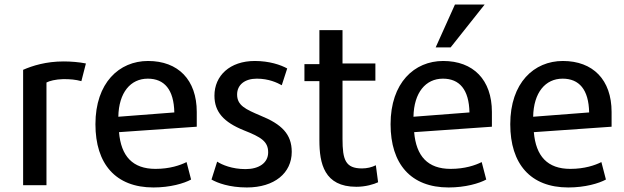

<svg xmlns="http://www.w3.org/2000/svg" viewBox="-20 -813 2754 847"><path d="M359 -533 339 -455C313 -462 291 -464 259 -464C224 -463 198 -456 185 -449V4H82V-505C123 -523 183 -542 261 -542C292 -542 330 -539 359 -533Z M848 -254 505 -230C514 -124 565 -68 666 -68C729 -68 775 -84 803 -98L823 -21C792 -4 731 14 657 14C490 14 401 -90 401 -265C401 -448 506 -544 633 -544C766 -544 848 -461 848 -319ZM749 -317C747 -418 705 -466 632 -466C556 -466 504 -405 502 -298Z M1267 -143C1267 -50 1191 14 1069 14C992 14 939 -6 913 -21L938 -100C959 -86 1004 -67 1063 -67C1122 -67 1163 -94 1163 -141C1163 -189 1132 -208 1056 -238C967 -274 926 -319 926 -391C926 -479 994 -544 1104 -544C1168 -544 1218 -527 1247 -511C1243 -499 1227 -449 1223 -437C1203 -448 1166 -466 1113 -466C1060 -466 1026 -439 1026 -396C1026 -348 1063 -331 1129 -303C1223 -265 1267 -221 1267 -143Z M1648 -9C1629 0 1593 11 1552 11C1410 11 1389 -92 1389 -194V-455H1323V-530H1389V-680H1491V-533H1636V-457H1491V-200C1491 -108 1504 -70 1577 -70C1599 -70 1620 -75 1638 -84Z M1968 -604H1902L1987 -793H2118ZM2150 -254 1807 -230C1816 -124 1867 -68 1968 -68C2031 -68 2077 -84 2105 -98L2125 -21C2094 -4 2033 14 1959 14C1792 14 1703 -90 1703 -265C1703 -448 1808 -544 1935 -544C2068 -544 2150 -461 2150 -319ZM2051 -317C2049 -418 2007 -466 1934 -466C1858 -466 1806 -405 1804 -298Z M2678 -254 2335 -230C2344 -124 2395 -68 2496 -68C2559 -68 2605 -84 2633 -98L2653 -21C2622 -4 2561 14 2487 14C2320 14 2231 -90 2231 -265C2231 -448 2336 -544 2463 -544C2596 -544 2678 -461 2678 -319ZM2579 -317C2577 -418 2535 -466 2462 -466C2386 -466 2334 -405 2332 -298Z"/></svg>

Font: Repo Medium
Style: Regular
Weight: 500
Designer: Stefan Peev
Foundry: Context Ltd
Version: Version 1.502